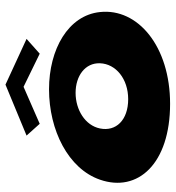

<svg xmlns="http://www.w3.org/2000/svg" viewBox="10 -634 641 701"><g transform="rotate(-90 330.5 -283.5)"><path d="M372 -584 539 -507 485 -459 364 -518 229 -459 186 -507ZM25 -239C-23 -101 83 17 302 17C512 17 652 -101 637 -239C625 -355 501 -425 355 -425C206 -425 65 -355 25 -239ZM212 -239C223 -293 280 -328 342 -328C404 -328 452 -293 450 -239C448 -181 393 -136 319 -136C242 -136 200 -181 212 -239Z"/></g></svg>

Font: Hussar Milosc
Style: Bold
Weight: 700
Foundry: Cannot Into Space Fonts
Version: Version 1.02